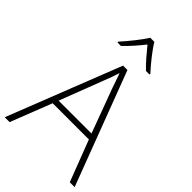

<svg xmlns="http://www.w3.org/2000/svg" viewBox="-277 -1046 1144 1144"><g transform="rotate(45 295.0 -474.0)"><path d="M313 -948H278C253 -906 197 -838 160 -797V-790H189C226 -824 266 -871 295 -908C325 -871 364 -824 400 -790H430V-797C392 -838 337 -906 313 -948ZM548 0H589L318 -716H281L0 0H41L143 -261H448ZM330 -578 434 -297H157L265 -578C275 -604 288 -638 298 -670C310 -636 323 -600 330 -578Z"/></g></svg>

Font: Noto Sans Canadian Aboriginal ExtraLight
Style: Regular
Weight: 200
Designer: Monotype Design Team, Typotheque's Kevin King
Foundry: Monotype Imaging Inc.
Version: Version 2.004